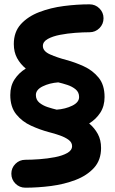

<svg xmlns="http://www.w3.org/2000/svg" viewBox="-20 -766 528 883"><path d="M27.3 -329.1Q27.3 -371.1 47.1 -401.1Q66.9 -431.2 98.6 -450.7Q73.7 -471.2 58.6 -498.8Q43.5 -526.4 43.5 -563.5Q43.5 -619.1 75.9 -654.8Q108.4 -690.4 160.6 -710.4Q212.9 -730.5 273.7 -738.3Q334.5 -746.1 391.6 -746.1Q418.5 -746.1 437.3 -727.3Q456.1 -708.5 456.1 -682.1Q456.1 -655.3 437.3 -636.5Q418.5 -617.7 391.6 -617.7Q362.8 -617.7 326.2 -615Q289.6 -612.3 255.6 -605.7Q221.7 -599.1 199.5 -586.7Q177.2 -574.2 177.2 -554.7Q177.2 -530.3 210.7 -515.6Q244.1 -501 285.2 -490.2Q325.2 -479.5 365.7 -460.9Q406.2 -442.4 433.6 -408.9Q460.9 -375.5 460.9 -319.8Q460.9 -278.3 441.4 -248Q421.9 -217.8 390.1 -198.2Q414.6 -177.7 429.7 -150.1Q444.8 -122.6 444.8 -85.4Q444.8 -29.8 412.4 5.9Q379.9 41.5 327.6 61.5Q275.4 81.5 214.6 89.4Q153.8 97.2 96.7 97.2Q69.8 97.2 51 78.4Q32.2 59.6 32.2 32.7Q32.2 6.3 51 -12.5Q69.8 -31.2 96.7 -31.2Q125.5 -31.2 162.1 -33.9Q198.7 -36.6 232.9 -43.2Q267.1 -49.8 289.3 -62.3Q311.5 -74.7 311.5 -94.2Q311.5 -110.8 295.9 -122.6Q280.3 -134.3 255.6 -143.1Q231 -151.9 203.6 -158.7Q163.6 -169.4 122.8 -188Q82 -206.5 54.7 -240.2Q27.3 -273.9 27.3 -329.1ZM145 -329.1Q145 -307.1 160.9 -293.9Q176.8 -280.8 199.2 -273.4Q221.7 -266.1 240.7 -261.7Q280.8 -264.6 312.3 -280Q343.8 -295.4 343.8 -319.8Q343.8 -341.8 327.9 -355Q312 -368.2 289.6 -375.5Q267.1 -382.8 248 -387.2Q208 -384.3 176.5 -368.9Q145 -353.5 145 -329.1Z"/></svg>

Font: Mikhak-FD Bold
Style: Regular
Weight: 700
Designer: Amin Abedi
Version: Version 3.3